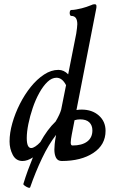

<svg xmlns="http://www.w3.org/2000/svg" viewBox="-20 -745 542 904"><path d="M122 137Q120 141 112 138Q104 135 96.5 129.5Q89 124 90 121Q100 88 111.5 56.5Q123 25 135 -4Q109 13 86 13Q55 13 40 -16Q25 -45 25 -79Q25 -119 38 -165Q51 -211 73.5 -255.5Q96 -300 125 -336Q154 -372 187.5 -394Q221 -416 255 -416Q281 -416 301 -395L339 -587Q341 -602 342.5 -613Q344 -624 344 -631Q344 -670 316 -670Q311 -670 309 -677Q307 -684 309 -691Q311 -698 316 -698Q326 -698 339 -700.5Q352 -703 365 -706Q374 -708 387 -712.5Q400 -717 410 -721Q416 -724 420 -724.5Q424 -725 426 -725Q434 -725 434 -717Q434 -714 434 -710.5Q434 -707 433 -704L340 -227Q352 -229 364 -229Q414 -229 445.5 -201Q477 -173 477 -129Q477 -63 419.5 -25Q362 13 271 13Q252 13 244 -2Q236 -17 236 -41Q236 -52 237.5 -67Q239 -82 244 -110Q209 -65 178 0Q147 65 122 137ZM127 -48Q135 -48 146.5 -55.5Q158 -63 170 -76Q186 -105 204 -129.5Q222 -154 242 -173Q262 -207 268 -229L291 -344Q273 -379 246 -379Q224 -379 203.5 -359.5Q183 -340 165 -307.5Q147 -275 134 -236.5Q121 -198 113.5 -161Q106 -124 106 -95Q106 -48 127 -48ZM313 -74Q313 -60 321 -60Q366 -60 390.5 -78.5Q415 -97 415 -131Q415 -155 400.5 -169Q386 -183 357 -183Q344 -183 331 -179L318 -112Q316 -102 314.5 -91Q313 -80 313 -74Z"/></svg>

Font: Junicode Two Beta Condensed Medium
Style: Italic
Weight: 500
Width: 3
Italic angle: -9°
Version: Version 1.053; ttfautohint (v1.8.4)